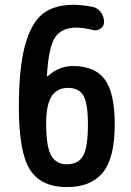

<svg xmlns="http://www.w3.org/2000/svg" viewBox="-20 -760 540 790"><path d="M169.9 -252Q169.9 -157.2 190.4 -120.6Q210.9 -84 254.9 -84Q301.8 -84 321.8 -118.7Q341.8 -153.3 341.8 -248Q341.8 -335 323.2 -366.7Q304.7 -398.4 259.8 -398.4Q214.8 -398.4 192.4 -363.8Q169.9 -329.1 169.9 -252ZM254.9 9.8Q149.4 9.8 103.5 -61.5Q57.6 -132.8 57.6 -320.3Q57.6 -480.5 83 -573.2Q108.4 -666 155.8 -703.1Q203.1 -740.2 282.2 -740.2Q316.4 -740.2 358.4 -732.4Q380.9 -728.5 394.5 -710.4Q408.2 -692.4 408.2 -668.9Q408.2 -652.3 393.1 -642.1Q377.9 -631.8 361.3 -636.7Q328.1 -645.5 294.9 -646.5Q233.4 -646.5 206.5 -606Q179.7 -565.4 172.9 -447.3Q172.9 -445.3 173.8 -445.3Q174.8 -445.3 175.8 -446.3Q222.7 -488.3 280.3 -488.3Q370.1 -488.3 411.1 -433.1Q452.1 -377.9 452.1 -248Q452.1 -110.4 403.3 -50.3Q354.5 9.8 254.9 9.8Z"/></svg>

Font: Rounded-X Mgen+ 1m medium
Style: Regular
Weight: 500
Designer: [Source Han Sans]
Ryoko NISHIZUKA  (kana & ideographs); Paul D. Hunt (Latin, Greek & Cyrillic); Wenlong ZHANG  (bopomofo
Version: Version 1.059.20150602